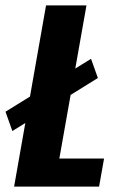

<svg xmlns="http://www.w3.org/2000/svg" viewBox="-40 -695 458 715"><path d="M6 -207 324.5 -404.5 299 -476 -19.5 -279ZM12.5 0H329L347.5 -104.5H181L282 -675H131.5Z"/></svg>

Font: Anybody Condensed
Style: Bold Italic
Weight: 700
Width: 3
Italic angle: -10°
Version: Version 1.113;gftools[0.9.25]